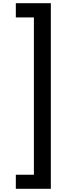

<svg xmlns="http://www.w3.org/2000/svg" viewBox="-20 -813 416 1201"><path d="M79 280H192V-704H79V-793H298V368H79Z"/></svg>

Font: Noto Sans Kannada ExtraCondensed SemiBold
Style: Regular
Weight: 600
Width: 2
Designer: Jelle Bosma - Monotype Design Team
Foundry: Monotype Imaging Inc.
Version: Version 2.005; ttfautohint (v1.8.4.7-5d5b)